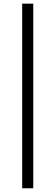

<svg xmlns="http://www.w3.org/2000/svg" viewBox="-20 -784 300 1040"><path d="M100.1 235.8V-764.2H160.2V235.8Z"/></svg>

Font: Syncopate
Style: Regular
Weight: 400
Width: 7
Version: Version 001.001